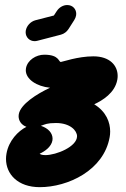

<svg xmlns="http://www.w3.org/2000/svg" viewBox="-20 -525 508 774"><path d="M286.7 -462.5C287.1 -464.8 287.3 -467 287.3 -469.3C287.3 -488.1 273.4 -504.7 250.9 -504.7C235 -504.7 218.5 -495.6 208.4 -479.7L197.2 -462.5L122.9 -443.4C103 -438.1 87.4 -420.8 84 -402C83.6 -399.6 83.4 -397.2 83.4 -394.9C83.4 -374.4 99.6 -359.1 119.4 -359.1C123.2 -359.1 127.1 -359.6 131 -360.7L225.4 -385.2C238.7 -388.8 249.3 -397 256.8 -408.8L279.4 -444.3C283.2 -450.3 285.6 -456.5 286.7 -462.5ZM205.7 -29.1C263.3 -29.1 290.6 1.8 290.6 24.2C290.6 66 207.4 100.3 162.8 100.3C147.8 100.3 141.8 96.7 139.9 94.6C161 85.2 186.8 66.7 191.3 41.4C191.7 38.9 191.9 36.4 191.9 33.9C191.9 12.1 175.1 -8.2 144.7 -17.8C162.5 -23.9 169.7 -29.1 205.7 -29.1ZM6.2 93.9C4.9 101.2 4.2 108.4 4.2 115.5C4.2 176.9 51.7 229.5 140.3 229.5C253.1 229.5 398.4 162.4 422.1 27.7C423.4 20.7 424.1 13.1 424.1 5.1C424.1 -31.2 409 -74.3 359.9 -104.6C393.1 -120.2 443.5 -150.3 453 -204C453.9 -209 454.3 -214.1 454.3 -219C454.3 -260.7 422.8 -297.9 356.3 -297.9C293.4 -297.9 230.7 -275.2 225.3 -275.2C215.5 -275.2 219.6 -304.5 158.4 -304.5C125.5 -304.5 90.5 -282.6 84.7 -249.9C84.2 -247.1 84 -244.4 84 -241.8C84 -205.5 127.9 -176.6 181.8 -171.3C127.9 -146.2 62.8 -104.9 55.7 -64.5C55.2 -61.8 55 -59.1 55 -56.4C55 -38.6 65.6 -21.6 86.6 -13.7C53.5 2.8 15.3 41.8 6.2 93.9Z"/></svg>

Font: TudorRose
Style: BoldOblique
Weight: 500
Version: Version 001.000